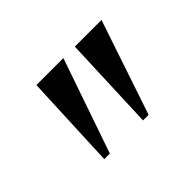

<svg xmlns="http://www.w3.org/2000/svg" viewBox="-64 -801 438 438"><g transform="rotate(-45 155.5 -581.5)"><path d="M67 -467 77 -696H164L85 -467ZM192 -467 201 -696H287L210 -467Z"/></g></svg>

Font: Manuale Light
Style: Italic
Weight: 300
Italic angle: -11°
Version: Version 1.002